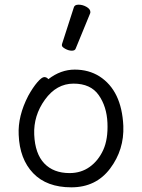

<svg xmlns="http://www.w3.org/2000/svg" viewBox="-20 -784 608 822"><path d="M296 -752Q299 -764 316.5 -764Q334 -764 350.5 -754.5Q367 -745 367 -732Q367 -729 366 -727L304 -576Q301 -567 287.5 -567Q274 -567 259.5 -575Q245 -583 245 -589.5Q245 -596 246 -597ZM187 -445Q240 -486 300 -486Q360 -486 406 -457Q501 -396 508 -245Q512 -143 451.5 -62.5Q391 18 285.5 18Q180 18 122 -42.5Q64 -103 60 -207Q56 -287 101 -374Q121 -410 140 -432Q159 -454 169.5 -454Q180 -454 187 -445ZM278 -43Q327 -43 364 -69.5Q401 -96 422 -142Q443 -188 440 -258Q437 -328 402.5 -377Q368 -426 295 -426Q222 -426 172.5 -357.5Q123 -289 126.5 -207.5Q130 -126 169.5 -84.5Q209 -43 278 -43Z"/></svg>

Font: ToneOZ-Pinyin-WenKai-Regular
Style: Regular
Weight: 400
Designer: Fontworks Inc.
Foundry: ToneOZ
Version: Version 0.240331